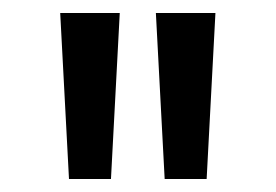

<svg xmlns="http://www.w3.org/2000/svg" viewBox="-20 -772 424 295"><path d="M72.5 -752H164L150.5 -497H86ZM219.5 -752H311L297.5 -497H233Z"/></svg>

Font: Hepta Slab Medium
Style: Regular
Weight: 500
Designer: Michael LaGattuta
Foundry: Michael LaGattuta
Version: Version 1.102